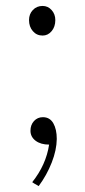

<svg xmlns="http://www.w3.org/2000/svg" viewBox="-20 -482 286 649"><path d="M83 -40Q83 -60.1 95 -73Q106.9 -85.9 125 -85.9Q148.4 -85.9 160.2 -65.4Q171.9 -44.9 171.9 -12.2Q171.4 25.4 154.8 67.6Q138.2 109.9 110.8 147Q92.3 136.7 88.9 133.8Q135.7 75.2 146 6.8Q117.7 6.8 100.3 -6.3Q83 -19.5 83 -40ZM78.1 -414.1Q78.1 -434.6 91.1 -448.2Q104 -461.9 124 -461.9Q142.1 -461.9 154.5 -448Q167 -434.1 167 -414.1Q167 -391.6 154.5 -376.7Q142.1 -361.8 124 -361.8Q104 -361.8 91.1 -376.7Q78.1 -391.6 78.1 -414.1Z"/></svg>

Font: Junction Light
Style: Regular
Weight: 300
Designer: Caroline Hadilaksono
Foundry: Caroline Hadilaksono
Version: Version 1.002